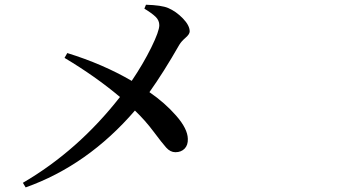

<svg xmlns="http://www.w3.org/2000/svg" viewBox="-20 -774 1540 815"><path d="M592.8 -737.3 599.6 -753.9Q665 -752 693.4 -740.2Q727.5 -725.6 756.3 -695.8Q785.2 -666 785.2 -640.6Q785.2 -628.9 767.6 -613.8Q750 -598.6 741.2 -584Q674.8 -467.8 614.3 -382.8Q679.7 -337.9 728 -282.7Q776.4 -227.5 777.3 -184.6Q778.3 -158.2 763.7 -143.1Q749 -127.9 724.6 -127.9Q703.1 -127.9 685.5 -147.5Q668 -167 632.3 -214.8Q596.7 -262.7 552.7 -304.7Q352.5 -72.3 88.9 21.5L77.1 2Q311.5 -134.8 489.3 -362.3Q384.8 -450.2 253.9 -528.3L265.6 -548.8Q417 -502 539.1 -430.7Q587.9 -502.9 622.1 -572.3Q656.2 -641.6 656.2 -667Q656.2 -687.5 640.6 -702.6Q625 -717.8 592.8 -737.3Z"/></svg>

Font: Bpmf Zihi Serif SemiBold
Style: SemiBold
Weight: 600
Foundry: But Ko
Version: Version 1.320